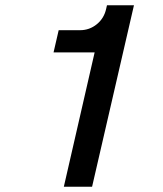

<svg xmlns="http://www.w3.org/2000/svg" viewBox="-20 -710 620 730"><path d="M339.8 -510.7H183.6L203.1 -595.2H284.2Q320.3 -595.2 348.1 -617.9Q376 -640.6 383.8 -677.2L386.7 -689.9H489.3L330.1 0H222.7Z"/></svg>

Font: Acari Sans SemiBold
Style: Italic
Weight: 600
Italic angle: -13°
Designer: Alfredo Marco Pradil and Stefan Peev
Foundry: Hanken Design Co.
Version: Version 1.045;January 11, 2019;FontCreator 11.5.0.2425 64-bi